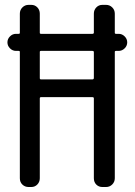

<svg xmlns="http://www.w3.org/2000/svg" viewBox="-20 -750 540 770"><path d="M350.6 -545.9H144.5Q139.6 -545.9 139.6 -542V-436.5Q139.6 -431.6 144.5 -431.6H350.6Q355.5 -431.6 356.4 -436.5V-542Q355.5 -545.9 350.6 -545.9ZM43.9 -545.9Q30.3 -545.9 20 -556.2Q9.8 -566.4 9.8 -580.1Q9.8 -593.8 20 -604Q30.3 -614.3 43.9 -614.3H54.7Q59.6 -614.3 59.6 -618.2V-695.3Q59.6 -710 69.8 -720.2Q80.1 -730.5 94.7 -730.5H105.5Q120.1 -730.5 129.9 -720.2Q139.6 -710 139.6 -695.3V-618.2Q139.6 -614.3 144.5 -614.3H350.6Q355.5 -614.3 356.4 -618.2V-695.3Q356.4 -710 366.2 -720.2Q376 -730.5 390.6 -730.5H405.3Q419.9 -730.5 430.2 -720.2Q440.4 -710 440.4 -695.3V-618.2Q440.4 -614.3 445.3 -614.3H456.1Q469.7 -614.3 480 -604Q490.2 -593.8 490.2 -580.1Q490.2 -566.4 480 -556.2Q469.7 -545.9 456.1 -545.9H445.3Q440.4 -545.9 440.4 -542V-35.2Q440.4 -20.5 430.2 -10.3Q419.9 0 405.3 0H390.6Q376 0 366.2 -9.8Q356.4 -19.5 356.4 -35.2V-355.5Q356.4 -360.4 350.6 -360.4H144.5Q139.6 -360.4 139.6 -355.5V-35.2Q139.6 -20.5 129.9 -10.3Q120.1 0 105.5 0H94.7Q80.1 0 69.8 -9.8Q59.6 -19.5 59.6 -35.2V-542Q59.6 -545.9 54.7 -545.9Z"/></svg>

Font: Rounded-L Mgen+ 2m regular
Style: Regular
Weight: 400
Designer: [Source Han Sans]
Ryoko NISHIZUKA  (kana & ideographs); Paul D. Hunt (Latin, Greek & Cyrillic); Wenlong ZHANG  (bopomofo
Version: Version 1.059.20150602